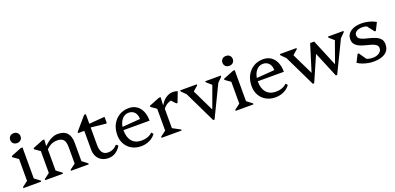

<svg xmlns="http://www.w3.org/2000/svg" viewBox="4 -1544 4959 2410"><g transform="rotate(-20 2483.5 -339.0)"><path d="M34 0V-14L124 -82L108 -54V-394L151 -331L35 -413V-428L175 -484H198V-52L183 -81L272 -14V0ZM154 -558Q123 -558 104 -576.5Q85 -595 85 -624Q85 -653 104 -671.5Q123 -690 154 -690Q185 -690 204 -671.5Q223 -653 223 -624Q223 -595 204 -576.5Q185 -558 154 -558Z M670 0V-14L760 -82L744 -54V-287Q744 -358 719 -388Q694 -418 635 -418Q589 -418 550.5 -398.5Q512 -379 474 -335V-401H489Q581 -492 670 -492Q753 -492 793.5 -447Q834 -402 834 -311V-52L818 -81L907 -14V0ZM325 0V-14L415 -82L399 -52V-394L442 -331L326 -413V-428L466 -484H489L484 -401H489V-52L474 -81L563 -14V0Z M1171 12Q1118 12 1079 -10Q1040 -32 1019 -71.5Q998 -111 998 -166V-469L1041 -414H915V-429L1065 -604H1088V-192Q1088 -125 1113 -91Q1138 -57 1189 -57Q1261 -57 1311 -115L1337 -96Q1312 -47 1267.5 -17.5Q1223 12 1171 12ZM1288 -405 1075 -428V-475L1285 -492H1297V-411Z M1605 12Q1536 12 1482.5 -18Q1429 -48 1399 -101Q1369 -154 1369 -222Q1369 -302 1401 -362.5Q1433 -423 1489 -457.5Q1545 -492 1618 -492Q1678 -492 1721.5 -463Q1765 -434 1788.5 -380.5Q1812 -327 1812 -254H1429V-294L1706 -315Q1706 -372 1676.5 -405Q1647 -438 1597 -438Q1558 -438 1527.5 -414Q1497 -390 1480 -347.5Q1463 -305 1463 -250Q1463 -156 1508 -104.5Q1553 -53 1636 -53Q1724 -53 1780 -106L1802 -82Q1770 -37 1718.5 -12.5Q1667 12 1605 12Z M1879 0V-14L1969 -82L1953 -54V-394L1996 -331L1880 -413V-428L2020 -484H2043L2038 -382H2043V-52L2028 -78L2147 -14V0ZM2037 -318 2028 -382H2043Q2071 -433 2115 -462.5Q2159 -492 2206 -492Q2240 -492 2271 -482L2218 -343H2202L2117 -432L2198 -406Q2147 -406 2103.5 -382.5Q2060 -359 2037 -318Z M2565 12 2341 -452H2374V-395L2303 -466V-480H2525V-466L2452 -403H2442V-443L2614 -87H2589L2722 -452V-403H2711L2639 -466V-480H2846V-466L2775 -395V-452H2808L2583 12Z M2869 0V-14L2959 -82L2943 -54V-394L2986 -331L2870 -413V-428L3010 -484H3033V-52L3018 -81L3107 -14V0ZM2989 -558Q2958 -558 2939 -576.5Q2920 -595 2920 -624Q2920 -653 2939 -671.5Q2958 -690 2989 -690Q3020 -690 3039 -671.5Q3058 -653 3058 -624Q3058 -595 3039 -576.5Q3020 -558 2989 -558Z M3399 12Q3330 12 3276.5 -18Q3223 -48 3193 -101Q3163 -154 3163 -222Q3163 -302 3195 -362.5Q3227 -423 3283 -457.5Q3339 -492 3412 -492Q3472 -492 3515.5 -463Q3559 -434 3582.5 -380.5Q3606 -327 3606 -254H3223V-294L3500 -315Q3500 -372 3470.5 -405Q3441 -438 3391 -438Q3352 -438 3321.5 -414Q3291 -390 3274 -347.5Q3257 -305 3257 -250Q3257 -156 3302 -104.5Q3347 -53 3430 -53Q3518 -53 3574 -106L3596 -82Q3564 -37 3512.5 -12.5Q3461 12 3399 12Z M3896 12 3672 -452H3705V-394L3634 -466V-480H3856V-466L3783 -402H3773V-443L3945 -87H3917L4039 -480H4069L4090 -390L3914 12ZM4203 12 4046 -366 4060 -480H4093L4256 -88H4229L4359 -452L4360 -403H4349L4277 -466V-480H4484V-466L4413 -395V-452H4446L4221 12Z M4711 12Q4674 12 4635.5 4.5Q4597 -3 4562.5 -16Q4528 -29 4501 -48L4552 -149H4568L4657 -21H4590L4584 -94Q4610 -64 4641.5 -50.5Q4673 -37 4715 -37Q4769 -37 4803 -61Q4837 -85 4837 -122Q4837 -152 4814.5 -169Q4792 -186 4757 -196.5Q4722 -207 4682.5 -216.5Q4643 -226 4608 -241.5Q4573 -257 4550.5 -283Q4528 -309 4528 -353Q4528 -417 4582 -454.5Q4636 -492 4727 -492Q4761 -492 4794.5 -486Q4828 -480 4859.5 -469Q4891 -458 4917 -442L4866 -341H4850L4752 -469H4828L4834 -396Q4815 -418 4785 -430.5Q4755 -443 4723 -443Q4673 -443 4643.5 -424Q4614 -405 4614 -373Q4614 -343 4636.5 -326.5Q4659 -310 4694 -300Q4729 -290 4768.5 -280.5Q4808 -271 4843 -255.5Q4878 -240 4900.5 -213.5Q4923 -187 4923 -142Q4923 -68 4868 -28Q4813 12 4711 12Z"/></g></svg>

Font: Platypi Light
Style: Regular
Weight: 300
Designer: David Sargent
Foundry: Bolt Cutter Type
Version: Version 1.200